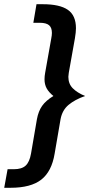

<svg xmlns="http://www.w3.org/2000/svg" viewBox="-36 -778 437 910"><path d="M0 24H30Q67 24 85.5 7Q104 -10 111 -50L139 -213Q146 -251 163.5 -276Q181 -301 217 -323Q195 -341 185 -359.5Q175 -378 175 -402Q175 -417 178 -433L207 -596Q210 -611 210 -622Q210 -647 196.5 -658.5Q183 -670 152 -670H122L137 -758H167Q247 -758 285.5 -731.5Q324 -705 324 -644Q324 -626 319 -596L290 -433Q288 -419 288 -414Q288 -381 308.5 -360Q329 -339 367 -323Q319 -306 289 -281Q259 -256 251 -213L223 -50Q209 35 159.5 73.5Q110 112 14 112H-16Z"/></svg>

Font: KoHo
Style: Bold Italic
Weight: 700
Italic angle: -10°
Version: Version 1.000; ttfautohint (v1.6)